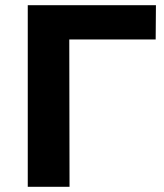

<svg xmlns="http://www.w3.org/2000/svg" viewBox="-20 -720 633 740"><path d="M580 -568H247L248 0H87V-700H581Z"/></svg>

Font: APTA Sans Regular
Style: Bold Italic
Weight: 700
Version: Version 7.200